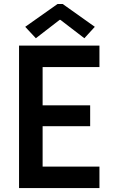

<svg xmlns="http://www.w3.org/2000/svg" viewBox="-20 -950 574 970"><path d="M76.2 -719.7H482.4V-611.3H195.3V-418H435.5V-312.5H195.3V-108.4H482.4V0H76.2ZM107.4 -814.5 270.5 -929.7H296.9L459 -814.5L406.2 -756.8L285.2 -849.6H281.2L161.1 -756.8Z"/></svg>

Font: Reddit Sans Chocolate SemiBold
Style: Regular
Weight: 600
Designer: Stephen Hutchings
Foundry: Reddit
Version: Version 1.011